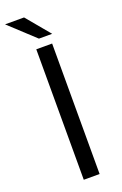

<svg xmlns="http://www.w3.org/2000/svg" viewBox="-177 -920 616 968"><g transform="rotate(-20 131.0 -436.0)"><path d="M94 0V-700H179V0ZM196 -746H125L-11 -872H91Z"/></g></svg>

Font: REM Medium Light
Style: Regular
Weight: 300
Version: Version 1.005;gftools[0.9.28]